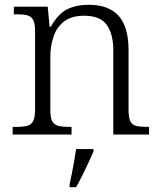

<svg xmlns="http://www.w3.org/2000/svg" viewBox="-20 -564 672 805"><path d="M33 0V-32H47Q77 -32 94 -36.5Q111 -41 119 -56.5Q127 -72 127 -105V-433Q127 -466 119 -480.5Q111 -495 95 -499.5Q79 -504 53 -504H38V-536H180L188 -452H193Q224 -507 262.5 -525.5Q301 -544 353 -544Q435 -544 477 -498Q519 -452 519 -353V-105Q519 -72 526 -56.5Q533 -41 550 -36.5Q567 -32 595 -32H605V0H455V-354Q455 -420 428 -459Q401 -498 333 -498Q279 -498 248 -473.5Q217 -449 204 -409.5Q191 -370 191 -326V-102Q191 -70 199 -55.5Q207 -41 224 -36.5Q241 -32 270 -32H280V0ZM272 208Q277 185 282 159.5Q287 134 291.5 109Q296 84 299 61H372V71Q363 92 350.5 119Q338 146 324.5 173Q311 200 299 221H272Z"/></svg>

Font: Noto Serif Khmer Light
Style: Regular
Weight: 300
Version: Version 2.003